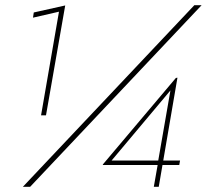

<svg xmlns="http://www.w3.org/2000/svg" viewBox="-20 -719 796 739"><path d="M728 -699 68 0H96L756 -699ZM107 -651 207 -674 138 -275H157L231 -698L110 -671ZM376 -84H670L673 -101H601H597H394ZM396 -85 636 -371 588 -95V-91L572 0H591L663 -420L657 -419L375 -85Z"/></svg>

Font: Jost ExtraLight
Style: Italic
Weight: 250
Italic angle: -5°
Version: Version 3.710